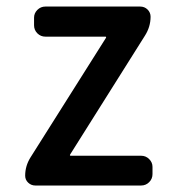

<svg xmlns="http://www.w3.org/2000/svg" viewBox="-20 -572 540 592"><path d="M88.9 0Q76.2 0 66.9 -8.8Q57.6 -17.6 57.6 -30.3Q57.6 -60.5 74.2 -86.9L306.6 -455.1Q308.6 -459 304.7 -459H120.1Q105.5 -459 95.2 -469.2Q85 -479.5 85 -494.1V-517.6Q85 -531.2 95.2 -541.5Q105.5 -551.8 120.1 -551.8H412.1Q425.8 -551.8 435.1 -542.5Q444.3 -533.2 444.3 -520.5Q444.3 -489.3 426.8 -461.9L196.3 -95.7Q194.3 -91.8 198.2 -91.8H415Q429.7 -91.8 439.9 -81.5Q450.2 -71.3 450.2 -57.6V-35.2Q450.2 -20.5 439.9 -10.3Q429.7 0 415 0Z"/></svg>

Font: Gen Jyuu Gothic L Monospace Medium
Style: Regular
Weight: 500
Designer: [Source Han Sans]
Ryoko NISHIZUKA  (kana & ideographs); Paul D. Hunt (Latin, Greek & Cyrillic); Wenlong ZHANG  (bopomofo
Version: Version 1.002.20150607